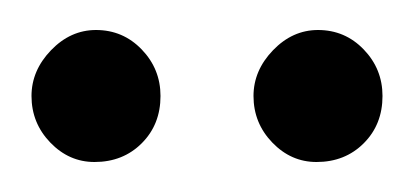

<svg xmlns="http://www.w3.org/2000/svg" viewBox="-20 -666 275 128"><path d="M87 -602Q87 -583 74.5 -570.5Q62 -558 43 -558Q26 -558 13.5 -571Q1 -584 1 -602Q1 -619 14 -632.5Q27 -646 44 -646Q62 -646 74.5 -633Q87 -620 87 -602ZM235 -602Q235 -583 222.5 -570.5Q210 -558 191 -558Q174 -558 161.5 -571Q149 -584 149 -602Q149 -619 162 -632.5Q175 -646 192 -646Q210 -646 222.5 -633Q235 -620 235 -602Z"/></svg>

Font: Kelly Slab
Style: Regular
Weight: 400
Designer: Denis Masharov
Foundry: Denis Masharov
Version: Version 1.001